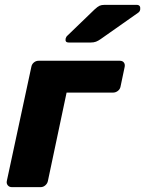

<svg xmlns="http://www.w3.org/2000/svg" viewBox="-20 -770 597 790"><path d="M29 0Q18 0 12 -7.5Q6 -15 8 -25L109 -495Q111 -506 119.5 -513Q128 -520 139 -520H473Q484 -520 489.5 -513Q495 -506 493 -495L476 -414Q474 -403 465 -396Q456 -389 445 -389H254L177 -25Q175 -15 166.5 -7.5Q158 0 147 0ZM263 -595Q247 -595 250 -611Q252 -619 258 -624L369 -731Q382 -743 390 -746.5Q398 -750 410 -750H542Q559 -750 557 -732Q556 -723 549 -718L394 -609Q384 -602 375 -598.5Q366 -595 352 -595Z"/></svg>

Font: Rubik Light
Style: Bold Italic
Weight: 700
Italic angle: -12°
Version: Version 2.104